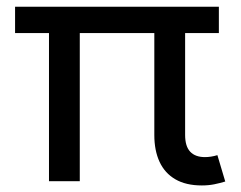

<svg xmlns="http://www.w3.org/2000/svg" viewBox="-20 -556 737 586"><path d="M643.5 -82.5 667.5 -2Q651 3 633.8 6.5Q616.5 10 596 10Q547.5 10 515.2 -8.8Q483 -27.5 467 -62Q451 -96.5 451 -144V-455H223.5V-3H129.5V-455H26V-535.5H648V-455H545V-144Q545 -109.5 560.5 -93Q576 -76.5 605.5 -76.5Q614.5 -76.5 624.2 -78Q634 -79.5 643.5 -82.5Z"/></svg>

Font: Hepta Slab Medium
Style: Regular
Weight: 500
Designer: Michael LaGattuta
Foundry: Michael LaGattuta
Version: Version 1.102